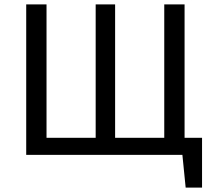

<svg xmlns="http://www.w3.org/2000/svg" viewBox="-20 -709 965 879"><path d="M905 -78V150H830L815 0H100V-689H193V-78H418V-689H507V-78H732V-689H825V-78Z"/></svg>

Font: FiraGO
Style: Regular
Weight: 400
Designer: bBox Type
Foundry: bBox Type GmbH
Version: Version 1.001;April 20, 2020;FontCreator 12.0.0.2555 64-bit